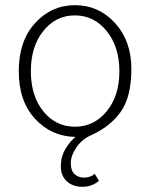

<svg xmlns="http://www.w3.org/2000/svg" viewBox="-20 -512 575 735"><path d="M146 -85.7Q193.8 -26.9 266.8 -26.9Q339.8 -26.9 388.4 -85.9Q437 -145 437 -239Q437 -333 388.4 -393.1Q339.8 -453.1 266.8 -453.1Q193.8 -453.1 146 -393.6Q98.1 -334 98.1 -239.3Q98.1 -144.5 146 -85.7ZM269 12.2Q176.3 10.3 114 -57.4Q51.8 -125 51.8 -240Q51.8 -355 114.3 -423.6Q176.8 -492.2 267.3 -492.2Q357.9 -492.2 420.4 -423.6Q482.9 -355 482.9 -248.3Q482.9 -141.6 442.4 -84.2Q401.9 -26.9 326.2 6.8Q293 22 272 53Q251 84 251 112.5Q251 141.1 265.4 154.5Q279.8 168 302.2 168Q324.7 168 342.8 153.8L358.9 180.2Q332 203.1 295.4 203.1Q258.8 203.1 235.8 182.1Q212.9 161.1 212.9 124.5Q212.9 87.9 230.5 58.3Q248 28.8 269 12.2Z"/></svg>

Font: SourceSansPro-Light
Style: Regular
Weight: 300
Designer: Paul D. Hunt
Foundry: Adobe Systems Incorporated
Version: Version 2.020;PS 2.0;hotconv 1.0.86;makeotf.lib2.5.63406